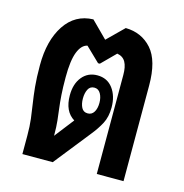

<svg xmlns="http://www.w3.org/2000/svg" viewBox="-88 -645 699 728"><g transform="rotate(15 261.0 -281.5)"><path d="M63 0V-72Q63 -109 59.5 -137.5Q56 -166 51.5 -194.5Q47 -223 43.5 -258Q40 -293 40 -343Q40 -440 80 -500.5Q120 -561 191 -563L254 -500L318 -563Q381 -562 420.5 -517.5Q460 -473 460 -375V0H355V-389Q355 -421 345 -439Q335 -457 312 -461L258 -407H251L195 -461Q172 -456 159 -423Q146 -390 146 -324Q146 -283 148 -254.5Q150 -226 153 -203Q156 -180 158.5 -156.5Q161 -133 161 -102V-98L220 -174Q179 -199 179 -262Q179 -307 201.5 -334.5Q224 -362 261 -362Q300 -362 322 -332.5Q344 -303 344 -258Q344 -221 330 -194.5Q316 -168 294 -141L182 0ZM262 -213Q278 -213 286.5 -227Q295 -241 295 -263Q295 -284 286.5 -299Q278 -314 262 -314Q245 -314 237.5 -299Q230 -284 230 -263Q230 -242 237.5 -227.5Q245 -213 262 -213Z"/></g></svg>

Font: Noto Sans Thai Looped ExtraCondensed SemiBold
Style: Regular
Weight: 600
Width: 2
Designer: Sasikarn Vongin, Ben Mitchell
Foundry: The Fontpad Ltd
Version: Version 1.001; ttfautohint (v1.8.4.7-5d5b)